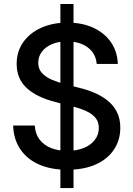

<svg xmlns="http://www.w3.org/2000/svg" viewBox="-20 -853 680 978"><path d="M287.6 105V-832.5H354.5V105ZM322.8 11.7Q239.3 11.7 178.2 -15.4Q117.2 -42.5 83.3 -93Q49.3 -143.6 46.9 -213.4H157.2Q159.7 -170.9 181.4 -142.3Q203.1 -113.8 239.7 -99.1Q276.4 -84.5 322.3 -84.5Q369.6 -84.5 405.8 -98.9Q441.9 -113.3 462.6 -139.9Q483.4 -166.5 483.4 -201.2Q483.4 -231.9 466.8 -252.4Q450.2 -272.9 419.2 -287.1Q388.2 -301.3 345.2 -312L261.7 -333.5Q165 -358.4 115 -405.5Q64.9 -452.6 64.9 -527.3Q64.9 -590.8 98.4 -638.2Q131.8 -685.5 190.2 -711.7Q248.5 -737.8 323.2 -737.8Q399.4 -737.8 456.3 -711.2Q513.2 -684.6 545.7 -637.2Q578.1 -589.8 580.1 -527.3H472.7Q467.8 -581.5 426.5 -611.8Q385.3 -642.1 321.3 -642.1Q277.3 -642.1 244.4 -627.9Q211.4 -613.8 193.1 -589.4Q174.8 -564.9 174.8 -533.2Q174.8 -501.5 193.8 -481Q212.9 -460.4 243.4 -447.3Q273.9 -434.1 309.1 -425.3L381.8 -406.2Q423.3 -396.5 461.4 -380.1Q499.5 -363.8 529.1 -339.8Q558.6 -315.9 575.7 -282Q592.8 -248 592.8 -202.6Q592.8 -139.6 560.5 -91.1Q528.3 -42.5 467.8 -15.4Q407.2 11.7 322.8 11.7Z"/></svg>

Font: Inter 20pt Medium
Style: Regular
Weight: 500
Version: Version 4.001;git-66647c0bb